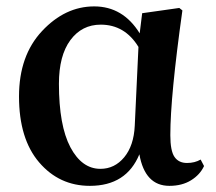

<svg xmlns="http://www.w3.org/2000/svg" viewBox="-20 -571 682 606"><path d="M405.3 -173.8 417 -422.9Q374 -493.2 297.9 -493.2Q238.3 -493.2 202.1 -444.3Q166 -395.5 166 -306.6Q166 -174.8 202.1 -106.4Q238.3 -38.1 296.9 -38.1Q341.8 -38.1 372.1 -74.7Q402.3 -111.3 405.3 -173.8ZM613.3 -67.4 624 -46.9Q611.3 -19.5 583 -2Q554.7 15.6 514.6 15.6Q437.5 15.6 419.9 -84Q378.9 15.6 263.7 15.6Q167 15.6 103.5 -58.6Q40 -132.8 40 -266.6Q40 -395.5 112.8 -473.1Q185.5 -550.8 277.3 -550.8Q368.2 -550.8 420.9 -465.8L428.7 -529.3L545.9 -545.9L555.7 -538.1Q517.6 -266.6 517.6 -144.5Q517.6 -94.7 530.8 -75.7Q543.9 -56.6 570.3 -56.6Q594.7 -56.6 613.3 -67.4Z"/></svg>

Font: GenRyuMin TW TTF Bold
Style: Regular
Weight: 700
Version: Version 1.300